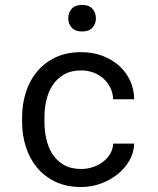

<svg xmlns="http://www.w3.org/2000/svg" viewBox="-20 -750 640 780"><path d="M310.1 -63.5Q334.5 -63.5 357.7 -71.3Q380.9 -79.1 398.9 -93Q417 -106.9 428 -125.7Q439 -144.5 439.5 -166.5H524.9Q524.4 -131.3 506.6 -99.4Q488.8 -67.4 459 -43.2Q429.2 -19 390.6 -4.6Q352.1 9.8 310.1 9.8Q250 9.8 205.1 -11.7Q160.2 -33.2 130.1 -69.6Q100.1 -106 85 -153.6Q69.8 -201.2 69.8 -253.9V-274.4Q69.8 -326.7 85 -374.5Q100.1 -422.4 130.1 -458.7Q160.2 -495.1 205.1 -516.6Q250 -538.1 310.1 -538.1Q356.9 -538.1 396.2 -523.2Q435.5 -508.3 464.1 -482.7Q492.7 -457 508.8 -421.9Q524.9 -386.7 524.9 -346.7H439.5Q439 -370.6 429 -391.8Q418.9 -413.1 401.9 -429.2Q384.8 -445.3 361.1 -454.6Q337.4 -463.9 310.1 -463.9Q268.1 -463.9 239.5 -447Q210.9 -430.2 193.4 -403.1Q175.8 -376 168.2 -342.3Q160.6 -308.6 160.6 -274.4V-253.9Q160.6 -219.2 168.2 -185.3Q175.8 -151.4 193.1 -124.3Q210.4 -97.2 239 -80.3Q267.6 -63.5 310.1 -63.5ZM257.3 -675.3Q257.3 -698.7 271.5 -714.4Q285.6 -730 313.5 -730Q341.3 -730 355.5 -714.4Q369.6 -698.7 369.6 -675.3Q369.6 -652.8 355.5 -637.5Q341.3 -622.1 313.5 -622.1Q285.6 -622.1 271.5 -637.5Q257.3 -652.8 257.3 -675.3Z"/></svg>

Font: Roboto Mono
Style: Regular
Weight: 400
Designer: Google
Version: Version 2.000985; 2015; ttfautohint (v1.3)